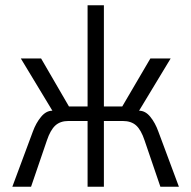

<svg xmlns="http://www.w3.org/2000/svg" viewBox="-20 -710 727 730"><path d="M105 -210Q116.7 -242.2 136 -265.6Q155.3 -289.1 179.2 -289.1L59.1 -487.8H136.2L242.2 -305.2H313V-689.9H375V-305.2H444.8L551.8 -487.8H628.9L508.8 -289.1Q532.7 -289.1 551.5 -265.9Q570.3 -242.7 582 -210L660.2 0H589.8L529.8 -175.8Q516.6 -215.8 497.8 -232.9Q479 -250 446.8 -250H375V0H313V-250H240.2Q209 -250 190.2 -232.7Q171.4 -215.3 158.2 -175.8L98.1 0H26.9Z"/></svg>

Font: Acari Sans Light
Style: Regular
Weight: 300
Designer: Alfredo Marco Pradil and Stefan Peev
Foundry: Hanken Design Co.
Version: Version 1.045;January 11, 2019;FontCreator 11.5.0.2425 64-bi